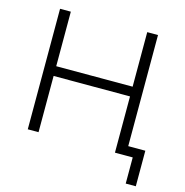

<svg xmlns="http://www.w3.org/2000/svg" viewBox="-122 -819 1046 1085"><g transform="rotate(15 401.0 -276.0)"><path d="M710 153V0H607V-55H769V153ZM96 0V-705H159V-386H606V-705H669V0H606V-329H159V0Z"/></g></svg>

Font: Nunito Sans 11pt Light
Style: Regular
Weight: 300
Version: Version 3.101;gftools[0.9.27]